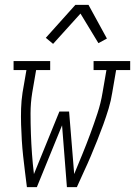

<svg xmlns="http://www.w3.org/2000/svg" viewBox="-20 -772 557 792"><path d="M91 0Q87 -32 83 -64Q79 -96 75.5 -128Q72 -160 70 -192.5Q68 -225 67 -258Q66 -291 67 -324Q68 -357 73 -390L89 -483H36V-520H187V-483H129L113 -390Q106 -347 106 -304.5Q106 -262 107.5 -220Q109 -178 112 -136.5Q115 -95 120 -54L225 -312H265L286 -54Q303 -95 320 -136.5Q337 -178 352.5 -220Q368 -262 382 -304.5Q396 -347 403 -390L419 -483H366V-520H517V-483H459L443 -390Q438 -357 428 -324Q418 -291 406 -258Q394 -225 381 -192.5Q368 -160 354.5 -128Q341 -96 326 -64Q311 -32 297 0H256L236 -255L132 0ZM199 -591 169 -616 291 -752H345L421 -613L386 -594L312 -716Z"/></svg>

Font: Iosevka Curly Slab Extralight
Style: Italic
Weight: 200
Italic angle: -9°
Monospace: yes
Designer: Belleve Invis
Foundry: Belleve Invis
Version: Version 22.1.2; ttfautohint (v1.8.4)